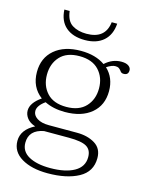

<svg xmlns="http://www.w3.org/2000/svg" viewBox="-120 -727 715 944"><g transform="rotate(15 237.5 -255.5)"><path d="M88 -655H115Q121 -605 150.5 -586.5Q180 -568 223 -568Q319 -568 329 -655H357Q353 -598 318 -567Q283 -536 223 -536Q162 -536 126.5 -566.5Q91 -597 88 -655ZM475 -449Q475 -425 451 -425Q443 -425 439 -428Q435 -431 431 -437Q425 -444 419.5 -447.5Q414 -451 402 -451Q385 -451 359 -434Q404 -392 404 -324Q404 -252 354.5 -210.5Q305 -169 220 -169Q161 -169 117 -191Q79 -164 79 -137Q79 -115 101 -100.5Q123 -86 162 -86H305Q359 -86 396.5 -63Q434 -40 434 9Q434 78 373.5 111Q313 144 216 144Q134 144 83 113.5Q32 83 32 28Q32 -29 98 -63Q70 -72 56 -90Q42 -108 42 -129Q42 -168 94 -204Q37 -247 37 -324Q37 -396 86.5 -438Q136 -480 220 -480Q295 -480 343 -446Q380 -480 426 -480Q450 -480 462.5 -471Q475 -462 475 -449ZM353 -324Q353 -380 319 -416.5Q285 -453 220 -453Q155 -453 121.5 -416.5Q88 -380 88 -324Q88 -268 121.5 -231.5Q155 -195 220 -195Q285 -195 319 -231.5Q353 -268 353 -324ZM146 -52Q72 -38 72 27Q72 71 112.5 93.5Q153 116 221 116Q299 116 344 90.5Q389 65 389 16Q389 -21 363 -36.5Q337 -52 273 -52Z"/></g></svg>

Font: Taviraj ExtraLight
Style: Regular
Weight: 200
Designer: Katatrad Team
Foundry: CadsonDemak
Version: Version 1.030